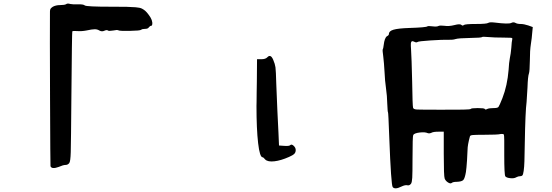

<svg xmlns="http://www.w3.org/2000/svg" viewBox="-20 -880 3040 1057"><path d="M344 -857Q351 -863 367 -858Q382 -855 411 -856Q439 -857 447 -850Q455 -843 594 -843Q650 -843 676.5 -842.5Q703 -842 727 -840Q751 -838 761.5 -832.5Q772 -827 780 -820Q788 -813 799 -798Q822 -768 818 -745Q817 -738 812 -738Q806 -738 799 -729Q794 -721 778 -721Q763 -721 757 -716Q751 -711 694.5 -710Q638 -709 632 -713Q626 -717 603 -712Q579 -708 574 -712Q569 -717 555 -711Q541 -704 527 -712Q516 -719 501.5 -719Q487 -719 455 -712Q429 -707 404 -709Q381 -711 378 -707Q376 -702 373 -347Q371 -97 369.5 -43Q368 11 361 18Q353 28 341 28Q328 28 303 39Q265 53 258 35Q257 31 255.5 -337.5Q254 -706 255 -816Q255 -827 258.5 -832Q262 -837 271 -843Q288 -852 311 -852Q335 -852 344 -857Z M1452 -565Q1470 -584 1484 -551Q1494 -528 1496.5 -509.5Q1499 -491 1501 -417Q1504 -325 1507 -271Q1512 -179 1513 -149L1516 -79L1545 -77Q1572 -75 1578 -81Q1585 -88 1596.5 -77.5Q1608 -67 1608 -54Q1608 -41 1600 -33Q1592 -25 1571 -16Q1526 4 1490 8Q1454 12 1440 -2Q1430 -14 1426 -14Q1410 -14 1401 -92Q1392 -170 1392 -297Q1392 -300 1392.5 -317.5Q1393 -335 1393 -369.5Q1393 -404 1394 -431L1395 -554H1419Q1442 -554 1452 -565Z M2753 -673Q2699 -673 2669 -676Q2636 -679 2634 -676Q2631 -672 2567.5 -671Q2504 -670 2488 -665Q2472 -660 2452 -661Q2418 -662 2350.5 -657.5Q2283 -653 2279 -649Q2272 -644 2261 -650Q2244 -659 2242 -642Q2241 -631 2243 -606Q2246 -563 2249 -431Q2251 -297 2254 -287Q2256 -278 2276 -277Q2296 -276 2412 -276Q2568 -275 2571 -280Q2574 -285 2610 -285Q2646 -285 2649 -280Q2652 -274 2662 -280Q2673 -285 2698 -285Q2719 -285 2724 -291Q2729 -297 2746 -340Q2773 -409 2780 -496Q2782 -535 2787 -561Q2792 -583 2795 -618Q2797 -652 2800 -663Q2803 -671 2793 -672Q2785 -673 2753 -673ZM2668 -754Q2676 -759 2702 -756Q2781 -746 2795 -754Q2807 -760 2817.5 -754Q2828 -748 2846 -748Q2864 -748 2888 -740L2913 -731L2910 -700Q2908 -671 2902.5 -636.5Q2897 -602 2897 -547Q2896 -487 2892 -476Q2886 -460 2884 -399Q2880 -327 2879 -319Q2872 -266 2869 -89Q2868 -24 2867 8Q2866 40 2863 60.5Q2860 81 2856 85.5Q2852 90 2844 90Q2833 90 2822 96Q2811 103 2790 101Q2769 99 2762 91Q2756 83 2756 -26Q2757 -132 2754 -139Q2751 -144 2735 -142Q2720 -138 2644 -138Q2595 -138 2581.5 -136.5Q2568 -135 2567 -129Q2554 -81 2554 -56Q2554 -41 2551 3.5Q2548 48 2545 67Q2539 102 2530.5 111Q2522 120 2494 121Q2474 121 2467 127Q2460 133 2446.5 124.5Q2433 116 2428 103Q2423 90 2423 -33V-155H2394Q2365 -155 2355 -149Q2344 -144 2335 -147Q2320 -154 2290.5 -150.5Q2261 -147 2255 -137Q2251 -131 2251 -6Q2251 74 2249.5 98.5Q2248 123 2243 131Q2234 143 2222.5 140Q2211 137 2190 147Q2154 165 2142 150Q2133 140 2123 -123Q2118 -262 2116 -262Q2114 -262 2112 -308Q2111 -353 2105 -394Q2099 -435 2097 -483Q2094 -536 2090 -568Q2085 -604 2087 -608Q2090 -612 2092 -630Q2097 -673 2111 -681Q2121 -686 2121 -693Q2121 -709 2146.5 -716.5Q2172 -724 2233 -726Q2327 -729 2333 -735Q2337 -738 2361 -735Q2385 -732 2394 -737Q2402 -741 2427 -738Q2450 -734 2482 -742Q2512 -750 2520 -743Q2527 -736 2533 -742Q2540 -748 2600 -748Q2659 -748 2668 -754Z"/></svg>

Font: kilitelen
Style: Regular
Weight: 400
Designer: kili Temeke
Version: Version 1.0